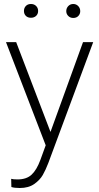

<svg xmlns="http://www.w3.org/2000/svg" viewBox="-20 -732 494 962"><path d="M135 -712Q151 -712 161 -702Q171 -692 171 -677Q171 -662 161 -652.5Q151 -643 135 -643Q119 -643 109.5 -652.5Q100 -662 100 -677Q100 -692 109.5 -702Q119 -712 135 -712ZM347 -712Q362 -712 372 -701.5Q382 -691 382 -676Q382 -662 372.5 -652Q363 -642 347 -642Q332 -642 322 -652Q312 -662 312 -676Q312 -691 322 -701.5Q332 -712 347 -712ZM79 210Q52 210 37 205L36 164Q46 167 68 167Q113 167 138.5 143Q164 119 182 70L209 -4L10 -521H61L233 -71L396 -521H447L222 85Q209 119 194.5 144.5Q180 170 151.5 190Q123 210 79 210Z"/></svg>

Font: Freesentation 2 ExtraLight
Style: Regular
Weight: 260
Designer: glyphs from Roboto by Christian Robertson / Hangul glyphs from Noto Sans CJK(Source Han Sans) by Jang Soo-young and Kang
Foundry: PT&
Version: Version 2.001